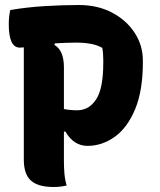

<svg xmlns="http://www.w3.org/2000/svg" viewBox="-20 -740 640 766"><path d="M246 0Q233 3 221.5 4.5Q210 6 193 6Q132 6 103.5 -19.5Q75 -45 75 -103V-551Q64 -550 59 -550Q15 -550 15 -643Q15 -675 21 -700Q85 -711 156.5 -715.5Q228 -720 295 -720Q369 -720 426.5 -690Q484 -660 517 -609.5Q550 -559 550 -499V-492Q550 -378 519 -304Q488 -230 437.5 -194Q387 -158 329 -158Q274 -158 241 -215H235V-96Q235 -73 237 -48Q239 -23 246 0ZM235 -472V-305Q260 -300 288 -300Q335 -300 363.5 -343.5Q392 -387 392 -488V-503Q392 -516 391 -527.5Q390 -539 388 -549Q369 -560 343 -565Q317 -570 282 -570Q260 -570 239 -569Q218 -568 199 -567L197 -561Q217 -549 226 -526.5Q235 -504 235 -472Z"/></svg>

Font: Recursive Sn Csl St XBd
Style: Regular
Weight: 800
Version: Version 1.085;hotconv 1.1.0;makeotfexe 2.6.0; ttfautohint (v